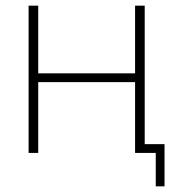

<svg xmlns="http://www.w3.org/2000/svg" viewBox="-20 -540 631 678"><path d="M81 0V-520H115V-281H457V-520H491V0H457V-250H115V0ZM530 118V0H457V-31H561V118Z"/></svg>

Font: Raleway ExtraLight
Style: Regular
Weight: 200
Designer: Matt McInerney, Pablo Impallari, Rodrigo Fuenzalida
Foundry: Matt McInerney, Pablo Impallari, Rodrigo Fuenzalida
Version: Version 4.026